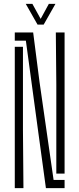

<svg xmlns="http://www.w3.org/2000/svg" viewBox="-20 -967 408 987"><path d="M216 0 176 -293 113 -758H56V-800H150.5L183 -547L255.5 -42H312V0ZM269.5 -74.5V-533L267 -800H312V-74.5ZM56 0V-726.5H98V-299.5L100.5 0ZM173 -840.5 112.5 -947H146.5L189 -870L231 -947H265L204.5 -840.5Z"/></svg>

Font: Big Shoulders Stencil Display Light
Style: Regular
Weight: 300
Designer: Patric King
Foundry: XO Type Co
Version: Version 1.000